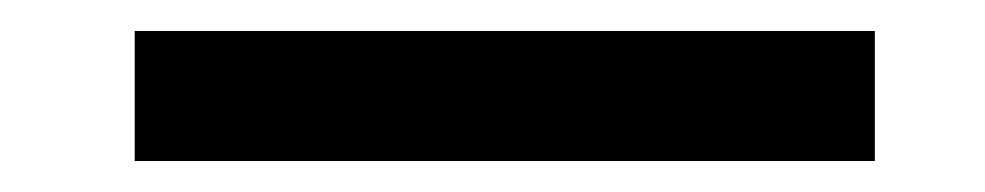

<svg xmlns="http://www.w3.org/2000/svg" viewBox="-20 22 636 124"><path d="M67 126V42H545V126Z"/></svg>

Font: Rilu
Style: Bold
Weight: 500
Designer: Alí Sinisterra
Foundry: Alí Sinisterra
Version: ""